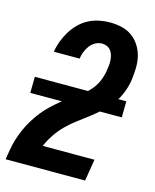

<svg xmlns="http://www.w3.org/2000/svg" viewBox="-112 -820 724 896"><g transform="rotate(15 250.0 -371.5)"><path d="M2 0V-1Q6 -26 10.5 -51.5Q15 -77 23 -102.5Q31 -128 42 -152.5Q53 -177 67.5 -200.5Q82 -224 99 -245.5Q116 -267 136 -286Q156 -305 177.5 -322.5Q199 -340 222 -355.5Q245 -371 267.5 -387.5Q290 -404 308 -425Q326 -446 336.5 -471Q347 -496 351 -521V-523Q353 -536 354.5 -548.5Q356 -561 355 -573.5Q354 -586 350.5 -597.5Q347 -609 340 -618.5Q333 -628 321.5 -633Q310 -638 298 -638Q281 -638 265.5 -629.5Q250 -621 239.5 -607Q229 -593 222.5 -576.5Q216 -560 214 -544V-543H90V-545Q94 -571 103.5 -596Q113 -621 127 -644Q141 -667 161 -687Q181 -707 205 -719.5Q229 -732 255.5 -737.5Q282 -743 307 -743Q337 -743 365 -736.5Q393 -730 415 -714Q437 -698 452 -674.5Q467 -651 473.5 -623.5Q480 -596 479 -566Q478 -536 474 -507Q469 -476 457 -446Q445 -416 425.5 -389Q406 -362 381 -339.5Q356 -317 330 -297Q304 -277 277 -257Q250 -237 226.5 -213.5Q203 -190 184.5 -162.5Q166 -135 153 -105H403L386 0ZM475 -329H33L34 -407H476Z"/></g></svg>

Font: Iosevka Term Curly Extrabold
Style: Italic
Weight: 800
Italic angle: -9°
Designer: Belleve Invis
Foundry: Belleve Invis
Version: Version 32.3.0